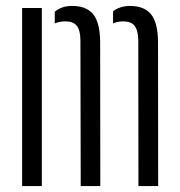

<svg xmlns="http://www.w3.org/2000/svg" viewBox="-20 -627 605 647"><path d="M446.5 0 446 -492.5Q445 -526 433.2 -540.5Q421.5 -555 395 -555Q375.5 -555 361 -548V-589Q372 -597.5 386.2 -602.2Q400.5 -607 418 -607Q465.5 -607 488.5 -579.5Q511.5 -552 512.5 -488L513 0ZM252 0 251 -492.5Q250.5 -526 238.5 -540.5Q226.5 -555 200 -555Q180 -555 164.5 -548V-587.5Q175.5 -596.5 189.5 -601.8Q203.5 -607 223.5 -607Q270.5 -607 293.5 -579.5Q316.5 -552 317.5 -488L318 0ZM54.5 0V-600H121V0Z"/></svg>

Font: Big Shoulders Stencil Display
Style: Regular
Weight: 400
Designer: Patric King
Foundry: XO Type Co
Version: Version 1.000